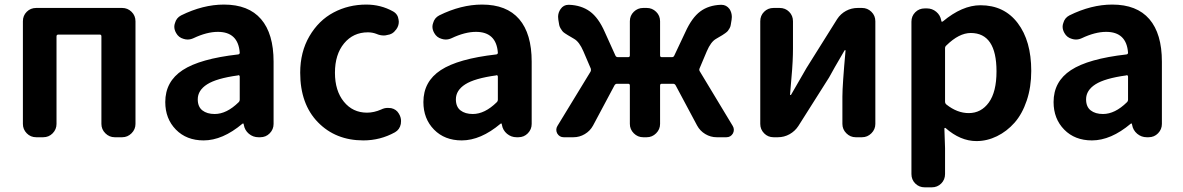

<svg xmlns="http://www.w3.org/2000/svg" viewBox="-20 -594 5120 831"><path d="M136.7 0Q112.3 0 95.7 -17.1Q79.1 -34.2 79.1 -57.6V-502Q79.1 -526.4 95.7 -543Q112.3 -559.6 136.7 -559.6H508.8Q532.2 -559.6 549.3 -543Q566.4 -526.4 566.4 -502V-57.6Q566.4 -34.2 549.3 -17.1Q532.2 0 508.8 0H476.6Q453.1 0 436 -17.1Q418.9 -34.2 418.9 -57.6V-436.5Q418.9 -444.3 412.1 -444.3H232.4Q224.6 -444.3 224.6 -436.5V-57.6Q224.6 -34.2 208 -17.1Q191.4 0 167 0Z M861.3 13.7Q787.1 13.7 741.2 -33.2Q695.3 -80.1 695.3 -152.3Q695.3 -241.2 770.5 -290.5Q845.7 -339.8 1010.7 -358.4Q1017.6 -359.4 1017.6 -366.2Q1010.7 -456.1 922.9 -456.1Q875 -456.1 817.4 -428.7Q804.7 -422.9 792 -422.9Q783.2 -422.9 774.4 -425.8Q752.9 -431.6 742.2 -451.2Q734.4 -464.8 734.4 -478.5Q734.4 -486.3 737.3 -494.1Q743.2 -516.6 763.7 -527.3Q858.4 -574.2 949.2 -574.2Q1055.7 -574.2 1109.9 -511.2Q1164.1 -448.2 1164.1 -327.1V-57.6Q1164.1 -34.2 1147.5 -17.1Q1130.9 0 1106.4 0H1098.6Q1075.2 0 1057.1 -15.1Q1039.1 -30.3 1035.2 -53.7L1034.2 -58.6Q1033.2 -59.6 1031.7 -59.6Q1030.3 -59.6 1029.3 -58.6Q943.4 13.7 861.3 13.7ZM909.2 -100.6Q960.9 -100.6 1012.7 -151.4Q1017.6 -156.2 1017.6 -163.1V-261.7Q1017.6 -268.6 1011.7 -268.6Q1010.7 -268.6 1009.8 -267.6Q917 -254.9 876.5 -229Q835.9 -203.1 835.9 -164.1Q835.9 -131.8 856 -116.2Q876 -100.6 909.2 -100.6Z M1552.7 13.7Q1432.6 13.7 1356 -64.9Q1279.3 -143.6 1279.3 -279.3Q1279.3 -369.1 1319.3 -437.5Q1359.4 -505.9 1423.8 -540Q1488.3 -574.2 1565.4 -574.2Q1627.9 -574.2 1680.7 -544.9Q1702.1 -533.2 1705.1 -508.8Q1706.1 -504.9 1706.1 -500Q1706.1 -481.4 1694.3 -465.8L1692.4 -463.9Q1679.7 -445.3 1655.3 -442.4Q1648.4 -440.4 1641.6 -440.4Q1625 -440.4 1609.4 -447.3Q1591.8 -454.1 1572.3 -454.1Q1508.8 -454.1 1469.2 -406.2Q1429.7 -358.4 1429.7 -279.3Q1429.7 -201.2 1468.3 -153.8Q1506.8 -106.4 1568.4 -106.4Q1598.6 -106.4 1629.9 -120.1Q1643.6 -127 1658.2 -127Q1665 -127 1672.9 -126Q1695.3 -121.1 1706.1 -102.5Q1715.8 -86.9 1715.8 -70.3Q1715.8 -63.5 1714.8 -57.6Q1710 -33.2 1689.5 -21.5Q1626 13.7 1552.7 13.7Z M1978.5 13.7Q1904.3 13.7 1858.4 -33.2Q1812.5 -80.1 1812.5 -152.3Q1812.5 -241.2 1887.7 -290.5Q1962.9 -339.8 2127.9 -358.4Q2134.8 -359.4 2134.8 -366.2Q2127.9 -456.1 2040 -456.1Q1992.2 -456.1 1934.6 -428.7Q1921.9 -422.9 1909.2 -422.9Q1900.4 -422.9 1891.6 -425.8Q1870.1 -431.6 1859.4 -451.2Q1851.6 -464.8 1851.6 -478.5Q1851.6 -486.3 1854.5 -494.1Q1860.4 -516.6 1880.9 -527.3Q1975.6 -574.2 2066.4 -574.2Q2172.9 -574.2 2227.1 -511.2Q2281.2 -448.2 2281.2 -327.1V-57.6Q2281.2 -34.2 2264.6 -17.1Q2248 0 2223.6 0H2215.8Q2192.4 0 2174.3 -15.1Q2156.2 -30.3 2152.3 -53.7L2151.4 -58.6Q2150.4 -59.6 2148.9 -59.6Q2147.5 -59.6 2146.5 -58.6Q2060.5 13.7 1978.5 13.7ZM2026.4 -100.6Q2078.1 -100.6 2129.9 -151.4Q2134.8 -156.2 2134.8 -163.1V-261.7Q2134.8 -268.6 2128.9 -268.6Q2127.9 -268.6 2127 -267.6Q2034.2 -254.9 1993.7 -229Q1953.1 -203.1 1953.1 -164.1Q1953.1 -131.8 1973.1 -116.2Q1993.2 -100.6 2026.4 -100.6Z M3007.8 -297.9Q3004.9 -291 3008.8 -285.2L3151.4 -48.8Q3156.2 -41 3156.2 -32.2Q3156.2 -24.4 3152.3 -16.6Q3142.6 0 3124 0H3082Q3055.7 0 3032.7 -13.7Q3009.8 -27.3 2997.1 -50.8L2904.3 -224.6Q2900.4 -231.4 2893.6 -231.4H2843.8Q2836.9 -231.4 2836.9 -223.6V-57.6Q2836.9 -34.2 2819.8 -17.1Q2802.7 0 2779.3 0H2763.7Q2740.2 0 2723.1 -17.1Q2706.1 -34.2 2706.1 -57.6V-223.6Q2706.1 -231.4 2699.2 -231.4H2650.4Q2643.6 -231.4 2639.6 -224.6L2546.9 -50.8Q2534.2 -27.3 2511.2 -13.7Q2488.3 0 2461.9 0H2419.9Q2401.4 0 2391.6 -16.6Q2387.7 -24.4 2387.7 -32.2Q2387.7 -41 2392.6 -48.8L2536.1 -284.2Q2539.1 -290 2537.1 -296.9L2504.9 -372.1Q2487.3 -413.1 2464.8 -425.8Q2461.9 -427.7 2451.7 -433.6Q2441.4 -439.5 2437.5 -441.9Q2433.6 -444.3 2425.3 -449.7Q2417 -455.1 2413.6 -460Q2410.2 -464.8 2406.2 -471.2Q2402.3 -477.5 2400.4 -485.4L2396.5 -508.8Q2395.5 -515.6 2395.5 -521.5Q2395.5 -539.1 2406.2 -554.7Q2418.9 -573.2 2440.4 -573.2Q2441.4 -573.2 2443.4 -573.2Q2496.1 -571.3 2533.2 -544.4Q2570.3 -517.6 2597.7 -455.1L2643.6 -353.5Q2646.5 -346.7 2654.3 -346.7H2699.2Q2706.1 -346.7 2706.1 -354.5V-502Q2706.1 -526.4 2723.1 -543Q2740.2 -559.6 2763.7 -559.6H2779.3Q2802.7 -559.6 2819.8 -543Q2836.9 -526.4 2836.9 -502V-354.5Q2836.9 -346.7 2843.8 -346.7H2888.7Q2895.5 -346.7 2898.4 -353.5L2946.3 -455.1Q2974.6 -517.6 3010.7 -544.4Q3046.9 -571.3 3099.6 -573.2Q3101.6 -573.2 3102.5 -573.2Q3124 -573.2 3137.7 -554.7Q3147.5 -539.1 3147.5 -520.5Q3147.5 -514.6 3146.5 -508.8L3142.6 -485.4Q3141.6 -478.5 3137.7 -471.7Q3133.8 -464.8 3130.4 -460.4Q3127 -456.1 3118.7 -450.2Q3110.4 -444.3 3106.4 -441.9Q3102.5 -439.5 3092.3 -433.6Q3082 -427.7 3079.1 -425.8Q3056.6 -413.1 3039.1 -372.1Z M3328.1 0Q3303.7 0 3287.1 -17.1Q3270.5 -34.2 3270.5 -57.6V-502Q3270.5 -526.4 3287.1 -543Q3303.7 -559.6 3328.1 -559.6H3354.5Q3378.9 -559.6 3395.5 -543Q3412.1 -526.4 3412.1 -502V-382.8Q3412.1 -358.4 3410.6 -327.6Q3409.2 -296.9 3404.8 -249Q3400.4 -201.2 3399.4 -184.6Q3399.4 -182.6 3401.4 -182.6Q3403.3 -182.6 3404.3 -184.6Q3465.8 -291 3470.7 -299.8L3603.5 -511.7Q3618.2 -534.2 3641.6 -546.9Q3665 -559.6 3692.4 -559.6H3710.9Q3734.4 -559.6 3751.5 -543Q3768.6 -526.4 3768.6 -502V-57.6Q3768.6 -34.2 3751.5 -17.1Q3734.4 0 3710.9 0H3683.6Q3660.2 0 3643.1 -17.1Q3626 -34.2 3626 -57.6V-175.8Q3626 -225.6 3639.6 -375Q3639.6 -377 3637.7 -377Q3635.7 -377 3634.8 -375Q3585 -290 3568.4 -258.8L3435.5 -48.8Q3420.9 -26.4 3397.5 -13.2Q3374 0 3346.7 0Z M3982.4 216.8Q3958 216.8 3941.4 200.2Q3924.8 183.6 3924.8 159.2V-500Q3924.8 -524.4 3941.4 -541Q3958 -557.6 3982.4 -557.6H3992.2Q4014.6 -557.6 4032.2 -543Q4049.8 -528.3 4053.7 -505.9L4054.7 -502Q4054.7 -500 4056.6 -500Q4058.6 -500 4060.5 -501Q4144.5 -571.3 4223.6 -571.3Q4326.2 -571.3 4384.8 -494.1Q4443.4 -417 4443.4 -287.1Q4443.4 -216.8 4423.8 -158.7Q4404.3 -100.6 4371.1 -63Q4337.9 -25.4 4294.9 -4.4Q4252 16.6 4206.1 16.6Q4136.7 16.6 4072.3 -40Q4070.3 -41 4068.8 -40Q4067.4 -39.1 4067.4 -37.1L4070.3 46.9V159.2Q4070.3 183.6 4053.7 200.2Q4037.1 216.8 4012.7 216.8ZM4172.9 -104.5Q4226.6 -104.5 4259.8 -150.4Q4293 -196.3 4293 -285.2Q4293 -451.2 4181.6 -451.2Q4130.9 -451.2 4076.2 -397.5Q4070.3 -392.6 4070.3 -385.7V-154.3Q4070.3 -146.5 4076.2 -141.6Q4123 -104.5 4172.9 -104.5Z M4706.1 13.7Q4631.8 13.7 4585.9 -33.2Q4540 -80.1 4540 -152.3Q4540 -241.2 4615.2 -290.5Q4690.4 -339.8 4855.5 -358.4Q4862.3 -359.4 4862.3 -366.2Q4855.5 -456.1 4767.6 -456.1Q4719.7 -456.1 4662.1 -428.7Q4649.4 -422.9 4636.7 -422.9Q4627.9 -422.9 4619.1 -425.8Q4597.7 -431.6 4586.9 -451.2Q4579.1 -464.8 4579.1 -478.5Q4579.1 -486.3 4582 -494.1Q4587.9 -516.6 4608.4 -527.3Q4703.1 -574.2 4793.9 -574.2Q4900.4 -574.2 4954.6 -511.2Q5008.8 -448.2 5008.8 -327.1V-57.6Q5008.8 -34.2 4992.2 -17.1Q4975.6 0 4951.2 0H4943.4Q4919.9 0 4901.9 -15.1Q4883.8 -30.3 4879.9 -53.7L4878.9 -58.6Q4877.9 -59.6 4876.5 -59.6Q4875 -59.6 4874 -58.6Q4788.1 13.7 4706.1 13.7ZM4753.9 -100.6Q4805.7 -100.6 4857.4 -151.4Q4862.3 -156.2 4862.3 -163.1V-261.7Q4862.3 -268.6 4856.4 -268.6Q4855.5 -268.6 4854.5 -267.6Q4761.7 -254.9 4721.2 -229Q4680.7 -203.1 4680.7 -164.1Q4680.7 -131.8 4700.7 -116.2Q4720.7 -100.6 4753.9 -100.6Z"/></svg>

Font: Gen Jyuu Gothic P Bold
Style: Bold
Weight: 700
Designer: [Source Han Sans]
Ryoko NISHIZUKA  (kana & ideographs); Paul D. Hunt (Latin, Greek & Cyrillic); Wenlong ZHANG  (bopomofo
Version: Version 1.002.20150607